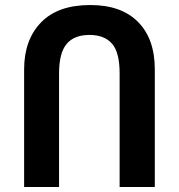

<svg xmlns="http://www.w3.org/2000/svg" viewBox="-20 -744 712 764"><path d="M76 0V-468Q76 -585 143 -654.5Q210 -724 339 -724Q463 -724 529.5 -656.5Q596 -589 596 -468V0H456V-452Q456 -536 425.5 -570.5Q395 -605 336 -605Q275 -605 245 -569Q215 -533 215 -452V0Z"/></svg>

Font: Noto Sans Armenian SemiCondensed
Style: Bold
Weight: 700
Width: 4
Designer: Monotype Design Team
Foundry: Monotype Imaging Inc.
Version: Version 2.008; ttfautohint (v1.8.4.7-5d5b)